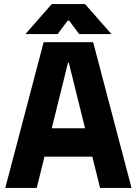

<svg xmlns="http://www.w3.org/2000/svg" viewBox="-20 -917 674 946"><path d="M235 -897 105 -749H264L313 -815H321L370 -749H529L399 -897ZM195 -709 6 9H161L199 -145H435L473 9H628L439 -709ZM399 -285H235L315 -608H319Z"/></svg>

Font: Kalas SG
Style: Bold
Weight: 700
Designer: Kalas
Foundry: Kalas
Version: Version 2.000;FEAKit 1.0